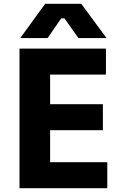

<svg xmlns="http://www.w3.org/2000/svg" viewBox="-20 -984 634 1004"><path d="M82 -730H534V-594H242V-439H518V-303H242V-136H541V0H82ZM216 -964H405L537 -785H390L317 -888H300L229 -785H86Z"/></svg>

Font: Sora-SIA
Style: Bold
Weight: 700
Designer: Jonathan Barnbrook, Julián Moncada
Foundry: Barnbrook Fonts
Version: Version 2.000